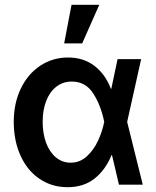

<svg xmlns="http://www.w3.org/2000/svg" viewBox="-20 -780 661 811"><path d="M38.1 -265.6Q38.1 -344.2 68.1 -406.2Q98.1 -468.3 150.4 -502.7Q202.6 -537.1 267.6 -537.1Q332.5 -537.1 378.7 -502Q424.8 -466.8 448.2 -405.3H450.2L476.6 -530.3H576.2L517.1 -265.1L583 0H482.4L453.1 -125H451.2Q425.8 -62.5 379.6 -25.9Q333.5 10.7 265.6 10.7Q199.2 10.7 147.5 -24.2Q95.7 -59.1 66.9 -122.1Q38.1 -185.1 38.1 -265.6ZM278.3 -92.8Q317.4 -92.8 346.7 -119.6Q376 -146.5 394 -185.5Q412.1 -224.6 419.9 -263.7L420.4 -265.1L419.9 -266.6Q406.2 -334.5 374 -385Q341.8 -435.5 283.2 -435.5Q246.1 -435.5 218.3 -414.1Q190.4 -392.6 175.3 -354Q160.2 -315.4 160.2 -265.6Q160.2 -215.8 174.8 -176.5Q189.5 -137.2 216.3 -115Q243.2 -92.8 278.3 -92.8ZM282.2 -759.8H399.4L327.1 -596.7H251Z"/></svg>

Font: Pretendard SemiBold
Style: Regular
Weight: 600
Designer: Base glyphs from Inter by Rasmus Andersson; Hangeul glyphs from Noto Sans CJK(Source Han Sans) by Jang Soo-young and Kan
Foundry: Kil Hyung-jin
Version: Version 1.309